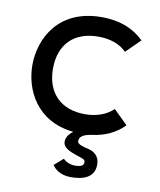

<svg xmlns="http://www.w3.org/2000/svg" viewBox="-83 -590 727 873"><g transform="rotate(10 280.0 -153.5)"><path d="M258 140 217 176C227 192 253 217 303 217C356 217 412 203 412 140C412 102 388 83 357 76C334 71 308 64 308 50C308 34 318 19 359 12C427 4 476 -22 512 -59L447 -123C416 -93 372 -76 316 -76C207 -76 138 -142 138 -255C138 -368 205 -434 316 -434C372 -434 417 -418 447 -387L512 -451C469 -494 406 -524 316 -524C115 -524 43 -375 43 -255C43 -143 106 -5 279 12C255 30 248 47 248 64C248 78 259 90 271 97C281 103 299 110 311 114C340 124 353 126 353 139C353 156 340 162 312 162C286 162 265 148 258 140Z"/></g></svg>

Font: Hibana 45 SubMedium
Style: Regular
Weight: 500
Width: 6
Designer: pygmalion
Foundry: ybstudio
Version: Version 2021.007;FEAKit 1.0